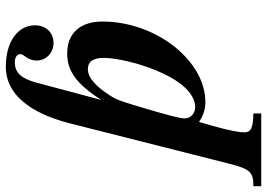

<svg xmlns="http://www.w3.org/2000/svg" viewBox="-249 -564 918 660"><g transform="rotate(-90 210.0 -234.0)"><path d="M197 -347 256 -568C270 -620 290 -642 326 -642C344 -642 354 -634 354 -623C354 -609 332 -601 332 -566C332 -535 358 -509 392 -509C429 -509 453 -536 453 -573C453 -632 396 -673 311 -673C195 -673 141 -551 116 -453L-22 92C-41 168 -52 178 -100 178V205H150V178C100 177 85 170 85 146C85 132 90 98 109 32L121 -9C143 7 168 13 189 13C331 13 466 -156 466 -341C466 -415 428 -462 356 -462C299 -462 254 -434 198 -347ZM341 -336C341 -275 301 -118 234 -52C215 -34 194 -22 172 -22C150 -22 133 -38 133 -58C133 -75 144 -116 171 -207C193 -280 197 -293 215 -320C241 -359 271 -391 302 -391C326 -391 341 -376 341 -336Z"/></g></svg>

Font: XITS
Style: Bold Italic
Weight: 700
Italic angle: -16.33°
Designer: MicroPress Inc., with final additions and corrections provided by Coen Hoffman, Elsevier (retired)
Version: Version 1.105